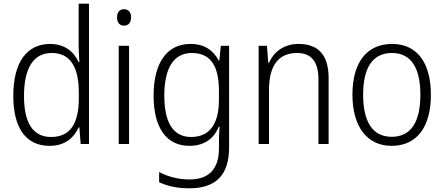

<svg xmlns="http://www.w3.org/2000/svg" viewBox="-20 -780 2406 1040"><path d="M249 10C333 10 381 -35 406 -90H410L417 0H462V-760H406V-535C406 -508 408 -473 410 -443H406C382 -498 331 -542 252 -542C126 -542 52 -444 52 -261C52 -84 122 10 249 10ZM257 -38C157 -38 110 -116 110 -260C110 -411 161 -493 260 -493C362 -493 407 -416 407 -276V-248C407 -113 362 -38 257 -38Z M652 -730C627 -730 614 -713 614 -686C614 -658 628 -641 652 -641C676 -641 690 -658 690 -686C690 -713 677 -730 652 -730ZM679 -532H623V0H679Z M1012 -542C882 -542 812 -437 812 -262C812 -84 884 10 1006 10C1084 10 1138 -27 1165 -94H1169C1167 -64 1166 -35 1166 -8V24C1166 133 1114 192 1007 192C944 192 888 176 842 152V207C887 228 939 240 1006 240C1157 240 1221 160 1221 18V-532H1176L1168 -452H1165C1135 -507 1088 -542 1012 -542ZM1019 -493C1125 -493 1166 -417 1166 -287V-241C1166 -126 1128 -38 1015 -38C920 -38 870 -113 870 -262C870 -407 918 -493 1019 -493Z M1597 -542C1516 -542 1462 -497 1437 -440H1433L1426 -532H1381V0H1437V-292C1437 -427 1490 -493 1589 -493C1665 -493 1705 -448 1705 -349V0H1760V-356C1760 -484 1703 -542 1597 -542Z M2314 -267C2314 -436 2242 -542 2104 -542C1966 -542 1889 -441 1889 -267C1889 -96 1967 10 2101 10C2241 10 2314 -96 2314 -267ZM1947 -267C1947 -411 1997 -493 2103 -493C2212 -493 2257 -404 2257 -267C2257 -124 2209 -39 2102 -39C1995 -39 1947 -125 1947 -267Z"/></svg>

Font: Noto Sans Ethiopic SemiCondensed Light
Style: Regular
Weight: 300
Width: 4
Designer: Monotype Design Team
Foundry: Monotype Imaging Inc.
Version: Version 2.102